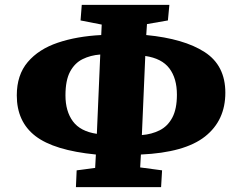

<svg xmlns="http://www.w3.org/2000/svg" viewBox="-20 -749 981 789"><path d="M292 20 295 -49 371 -59 374 -114Q202 -131 125.5 -190Q49 -249 49 -357Q49 -441 94 -494Q139 -547 217.5 -573.5Q296 -600 396 -605L398 -648L311 -665L316 -729H676L670 -665L584 -650L581 -605Q736 -590 821 -535Q906 -480 906 -368Q906 -254 822.5 -188Q739 -122 559 -114L556 -61L646 -49L642 20ZM378 -199 392 -525Q352 -522 319.5 -506Q287 -490 268 -454.5Q249 -419 249 -357Q249 -292 279.5 -250.5Q310 -209 378 -199ZM563 -194Q603 -197 636 -213.5Q669 -230 688 -265.5Q707 -301 707 -360Q707 -427 676 -468Q645 -509 577 -519Z"/></svg>

Font: Literata 12pt ExtraBold
Style: Italic
Weight: 800
Italic angle: -2°
Designer: Latin by Veronika Burian and Jose Scaglione. Greek by Irene Vlachou. Cyrillic by Vera Evstafieva
Foundry: TypeTogether
Version: Version 3.002